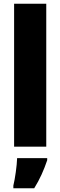

<svg xmlns="http://www.w3.org/2000/svg" viewBox="-20 -780 321 1021"><path d="M226 0V-760H55V0ZM231 72V61H71C70 100 60 171 51 207V221H162C192 173 213 125 231 72Z"/></svg>

Font: Noto Sans Khmer Condensed Black
Style: Regular
Weight: 900
Width: 3
Designer: Danh Hong and the Monotype Design Team
Foundry: Monotype Imaging Inc.
Version: Version 2.004